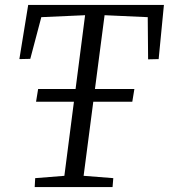

<svg xmlns="http://www.w3.org/2000/svg" viewBox="-20 -763 688 783"><path d="M121.5 0 123.5 -36.5 242.5 -46 327 -701 148.5 -693 103.5 -523 59 -522 95 -743H648.5L627 -522L584 -521L582.5 -693L406.5 -701L321 -46L442 -36.5L439 0ZM127 -348 135.5 -400H528L519.5 -348Z"/></svg>

Font: Merriweather 28pt Light
Style: Italic
Weight: 300
Italic angle: -7.8°
Version: Version 2.101